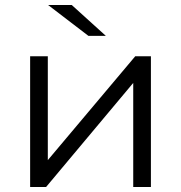

<svg xmlns="http://www.w3.org/2000/svg" viewBox="-20 -751 728 771"><path d="M101 0V-525H172V-108L523 -525H586V0H515V-418L165 0ZM335 -607 173 -731H268L405 -607Z"/></svg>

Font: MOST Montserrat
Style: Regular
Weight: 400
Designer: Julieta Ulanovsky
Foundry: Julieta Ulanovsky
Version: Version 8.000;March 11, 2024;FontCreator 15.0.0.2926 64-bit